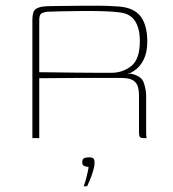

<svg xmlns="http://www.w3.org/2000/svg" viewBox="-20 -482 603 670"><path d="M371 -210Q371 -210 337.5 -210Q304 -210 247 -210Q190 -210 117 -209V0H93V-414Q93 -443 105.5 -451Q118 -459 140 -460Q155 -461 176 -461Q197 -461 222 -461.5Q247 -462 272.5 -462Q298 -462 322 -462Q346 -462 365.5 -461Q385 -460 398 -459Q450 -454 472 -423Q494 -392 494 -337Q494 -297 479 -269.5Q464 -242 436 -228Q435 -227 431.5 -226.5Q428 -226 426 -226V-225Q428 -225 431 -225Q434 -225 435 -225Q473 -218 481.5 -194Q490 -170 490 -146V-16Q490 -12 490.5 -6.5Q491 -1 492 0H480Q473 0 469 -3Q465 -6 465 -22V-151Q465 -182 451.5 -196Q438 -210 404 -210ZM117 -230Q134 -230 168.5 -229.5Q203 -229 243.5 -228.5Q284 -228 318.5 -228Q353 -228 369 -228Q408 -228 438 -251.5Q468 -275 468 -339Q468 -383 451 -409Q434 -435 396 -439Q372 -442 336.5 -443Q301 -444 263 -443.5Q225 -443 193 -442.5Q161 -442 144 -441Q140 -441 128.5 -437Q117 -433 117 -414ZM272 168Q277 155 280.5 141.5Q284 128 286.5 116.5Q289 105 289 100Q288 100 287.5 100Q287 100 286 100Q280 100 273.5 97Q267 94 267 84Q267 73 273.5 70Q280 67 291 67Q298 67 302 68.5Q306 70 308 74Q310 78 310 86Q310 98 304.5 116Q299 134 292.5 149Q286 164 284 168Z"/></svg>

Font: Genos Thin
Style: Regular
Weight: 100
Designer: Robert E. Leuschke
Foundry: Robert E. Leuschke
Version: Version 1.010